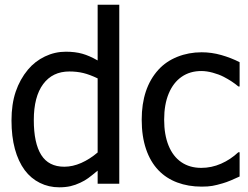

<svg xmlns="http://www.w3.org/2000/svg" viewBox="-20 -780 1054 815"><path d="M486.3 0H394.5V-55.7Q368.7 -34.2 354.2 -23.7Q339.8 -13.2 320.8 -4.4Q300.3 5.4 279.1 10.3Q257.8 15.1 231.4 15.1Q187 15.1 149.2 -3.7Q111.3 -22.5 85 -57.6Q57.6 -94.7 43.2 -147.7Q28.8 -200.7 28.8 -268.6Q28.8 -337.9 46.6 -390.6Q64.5 -443.4 98.6 -484.4Q128.4 -520 170.7 -540.3Q212.9 -560.5 259.3 -560.5Q298.8 -560.5 329.1 -552Q359.4 -543.5 394.5 -523.4V-759.8H486.3ZM394.5 -447.3Q360.8 -463.4 333.7 -470Q306.6 -476.6 274.4 -476.6Q203.1 -476.6 163.3 -423.1Q123.5 -369.6 123.5 -270.5Q123.5 -172.4 155 -122.3Q186.5 -72.3 252.9 -72.3Q288.6 -72.3 325 -88.4Q361.3 -104.5 394.5 -132.8Z M652.3 -57.6Q618.2 -93.3 599.9 -147.2Q581.5 -201.2 581.5 -272Q581.5 -405.8 652.3 -483.9Q684.6 -519.5 732.7 -538.8Q780.8 -558.1 835.9 -558.1Q877.9 -558.1 919.2 -546.4Q960.4 -534.7 997.1 -516.1V-413.1H991.7Q965.8 -435.1 929.2 -454.1Q909.2 -464.4 883.3 -471.4Q857.4 -478.5 834.5 -478.5Q786.6 -478.5 751.2 -454.1Q715.8 -429.7 696.3 -383.3Q676.8 -336.9 676.8 -272Q676.8 -208 695.6 -161.9Q714.4 -115.7 749.8 -91.6Q785.2 -67.4 834.5 -67.4Q877.9 -67.4 918.5 -85.2Q959 -103 991.7 -133.8H997.1V-30.8Q981.4 -23.4 960.7 -14.6Q939.9 -5.9 925.8 -2Q899.4 5.9 881.3 9Q863.3 12.2 835.9 12.2Q779.3 12.2 732.4 -5.4Q685.5 -22.9 652.3 -57.6Z"/></svg>

Font: SG Kara Bold
Style: Regular
Weight: 400
Designer: Damoon Khanjanzadeh
Version: Version 1.000